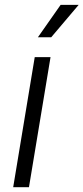

<svg xmlns="http://www.w3.org/2000/svg" viewBox="-20 -776 346 796"><path d="M34.7 0 124 -539.1H189.5L100.1 0ZM137.2 -621.6 231.4 -755.9H306.2L192.4 -621.6Z"/></svg>

Font: Inter 18pt Light
Style: Italic
Weight: 300
Italic angle: -9.3988°
Designer: Rasmus Andersson
Foundry: rsms
Version: Version 4.001;git-66647c0bb